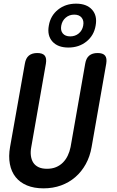

<svg xmlns="http://www.w3.org/2000/svg" viewBox="-20 -1020 640 1050"><path d="M116 -672Q121 -702 138 -716Q155 -730 184 -730Q213 -730 224.5 -716Q236 -702 231 -672L151 -216Q146 -190 149 -168Q152 -146 162 -130.5Q172 -115 190.5 -106Q209 -97 237 -97Q265 -97 286.5 -106Q308 -115 324 -131Q340 -147 350.5 -169Q361 -191 366 -216L446 -672Q451 -702 468 -716Q485 -730 514 -730Q543 -730 554.5 -716Q566 -702 561 -672L481 -216Q472 -164 449 -122.5Q426 -81 392 -51.5Q358 -22 314 -6Q270 10 218 10Q166 10 127.5 -6Q89 -22 65.5 -51.5Q42 -81 34 -123Q26 -165 35 -216ZM354 -760Q296 -760 266.5 -793Q237 -826 247 -880Q256 -934 297 -967Q338 -1000 396 -1000Q454 -1000 483.5 -967Q513 -934 503 -880Q494 -826 453 -793Q412 -760 354 -760ZM364 -821Q391 -821 410.5 -837Q430 -853 435 -880Q440 -907 426.5 -923.5Q413 -940 386 -940Q359 -940 339.5 -923.5Q320 -907 315 -880Q310 -853 323.5 -837Q337 -821 364 -821Z"/></svg>

Font: Maple Mono NL SemiBold
Style: Italic
Weight: 600
Italic angle: -10°
Monospace: yes
Designer: subframe7536
Version: Version 7.000